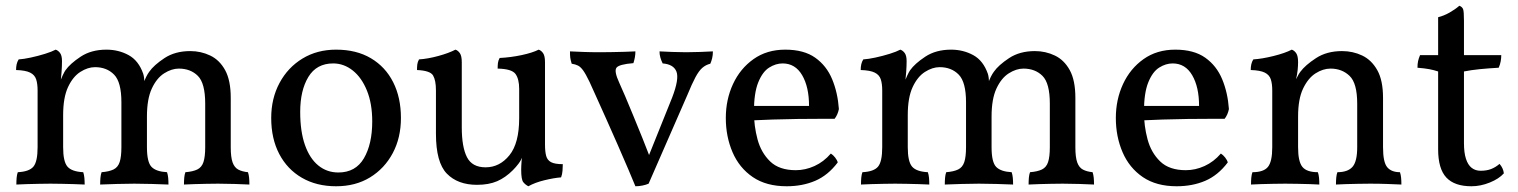

<svg xmlns="http://www.w3.org/2000/svg" viewBox="-20 -640 5290 669"><path d="M37 3Q37 -10 38 -21Q39 -32 42 -40Q82 -42 96.5 -59.5Q111 -77 111 -127V-325Q111 -348 106 -363.5Q101 -379 85 -387Q69 -395 36 -396Q36 -407 38 -416Q40 -425 45 -433Q62 -434 87.5 -439.5Q113 -445 137 -452.5Q161 -460 174 -467Q183 -464 189.5 -455Q196 -446 196 -427Q196 -410 194.5 -389Q193 -368 188 -328L178 -327Q192 -364 198.5 -377.5Q205 -391 208 -395Q224 -418 261 -442.5Q298 -467 351 -467Q393 -467 428 -448Q463 -429 479 -383Q483 -371 483 -350H480Q489 -375 500 -390Q516 -413 553 -437.5Q590 -462 643 -462Q680 -462 712.5 -446.5Q745 -431 764.5 -395.5Q784 -360 784 -299V-127Q784 -92 790.5 -74Q797 -56 810.5 -49Q824 -42 844 -40Q847 -31 848 -20.5Q849 -10 849 3Q826 2 798 1Q770 0 740 0Q720 0 699 0.5Q678 1 658 1.5Q638 2 621 3Q621 -10 622 -21Q623 -32 626 -40Q652 -42 667.5 -49.5Q683 -57 689 -75.5Q695 -94 695 -127V-279Q695 -350 669.5 -375.5Q644 -401 603 -401Q578 -401 552 -384.5Q526 -368 509 -331.5Q492 -295 492 -234V-127Q492 -75 508 -58.5Q524 -42 562 -40Q565 -31 566 -20.5Q567 -10 567 3Q542 2 509.5 1Q477 0 448 0Q419 0 387.5 1Q356 2 329 3Q329 -10 330 -21Q331 -32 334 -40Q360 -42 375.5 -49.5Q391 -57 397 -75.5Q403 -94 403 -127V-284Q403 -354 377.5 -380Q352 -406 311 -406Q286 -406 260 -389.5Q234 -373 217 -336.5Q200 -300 200 -239V-127Q200 -77 215 -59.5Q230 -42 270 -40Q273 -31 274 -20.5Q275 -10 275 3Q258 2 237 1.5Q216 1 195 0.5Q174 0 156 0Q138 0 116.5 0.5Q95 1 74 1.5Q53 2 37 3Z M1151 9Q1083 9 1032 -20.5Q981 -50 953 -103.5Q925 -157 925 -229Q925 -297 954 -351Q983 -405 1034 -436Q1085 -467 1151 -467Q1222 -467 1272.5 -437Q1323 -407 1350 -353.5Q1377 -300 1377 -229Q1377 -160 1348.5 -106.5Q1320 -53 1269.5 -22Q1219 9 1151 9ZM1159 -39Q1219 -39 1248 -88.5Q1277 -138 1277 -217Q1277 -279 1258.5 -324.5Q1240 -370 1209 -394.5Q1178 -419 1141 -419Q1083 -419 1054.5 -372Q1026 -325 1026 -250Q1026 -182 1042.5 -135Q1059 -88 1089 -63.5Q1119 -39 1159 -39Z M1642 4Q1575 4 1537 -35Q1499 -74 1499 -174V-325Q1499 -360 1489 -377Q1479 -394 1433 -396Q1433 -407 1434 -415.5Q1435 -424 1440 -433Q1471 -435 1507.5 -445Q1544 -455 1567 -467Q1576 -464 1582.5 -454.5Q1589 -445 1589 -423V-196Q1589 -128 1607 -92.5Q1625 -57 1672 -57Q1721 -57 1755 -99Q1789 -141 1789 -228V-330Q1789 -365 1776 -382.5Q1763 -400 1714 -401Q1714 -412 1715 -420.5Q1716 -429 1721 -438Q1760 -440 1797.5 -448Q1835 -456 1857 -467Q1866 -464 1872.5 -454.5Q1879 -445 1879 -423V-133L1801 -96Q1796 -82 1787 -70Q1778 -58 1767 -47Q1741 -21 1712 -8.5Q1683 4 1642 4ZM1821 9Q1811 4 1803.5 -5Q1796 -14 1796 -49Q1796 -60 1797.5 -80Q1799 -100 1806 -136H1879Q1879 -112 1883 -97Q1887 -82 1900 -75Q1913 -68 1941 -68Q1941 -58 1940 -45Q1939 -32 1935 -22Q1910 -20 1877 -12Q1844 -4 1821 9Z M2194 9Q2186 -11 2169.5 -49.5Q2153 -88 2132.5 -135Q2112 -182 2091.5 -227.5Q2071 -273 2055.5 -307.5Q2040 -342 2034 -355Q2021 -382 2012 -394.5Q2003 -407 1994 -411.5Q1985 -416 1972 -418Q1968 -431 1967 -439Q1966 -447 1966 -461Q1987 -460 2013 -459Q2039 -458 2071 -458Q2092 -458 2114.5 -458.5Q2137 -459 2157.5 -459.5Q2178 -460 2194 -461Q2194 -450 2192 -439.5Q2190 -429 2187 -420Q2137 -416 2128 -404Q2119 -392 2138 -351Q2145 -336 2158 -305.5Q2171 -275 2187 -236Q2203 -197 2219 -157.5Q2235 -118 2247 -86H2236Q2262 -151 2283 -203Q2304 -255 2322 -300Q2347 -365 2337 -390.5Q2327 -416 2289 -419Q2284 -429 2281 -439.5Q2278 -450 2278 -461Q2297 -460 2322.5 -459Q2348 -458 2371 -458Q2394 -458 2420 -459Q2446 -460 2464 -461Q2464 -448 2461.5 -437.5Q2459 -427 2455 -418Q2439 -414 2427 -403.5Q2415 -393 2403 -370.5Q2391 -348 2375 -309L2240 0Q2231 4 2218.5 6.5Q2206 9 2194 9Z M2721 9Q2650 9 2603 -23Q2556 -55 2532.5 -109.5Q2509 -164 2509 -229Q2509 -293 2534 -347Q2559 -401 2605.5 -434Q2652 -467 2716 -467Q2781 -467 2820.5 -439Q2860 -411 2879.5 -364Q2899 -317 2903 -260Q2899 -240 2888 -226Q2871 -226 2837 -226Q2803 -226 2760 -225.5Q2717 -225 2672 -223.5Q2627 -222 2587 -220V-271H2799Q2799 -337 2775 -378Q2751 -419 2707 -419Q2683 -419 2660 -404.5Q2637 -390 2622 -353Q2607 -316 2607 -250Q2607 -201 2619.5 -154.5Q2632 -108 2663.5 -77.5Q2695 -47 2753 -47Q2786 -47 2818 -61.5Q2850 -76 2875 -105Q2883 -100 2890 -91Q2897 -82 2899 -74Q2865 -29 2820.5 -10Q2776 9 2721 9Z M2980 3Q2980 -10 2981 -21Q2982 -32 2985 -40Q3025 -42 3039.5 -59.5Q3054 -77 3054 -127V-325Q3054 -348 3049 -363.5Q3044 -379 3028 -387Q3012 -395 2979 -396Q2979 -407 2981 -416Q2983 -425 2988 -433Q3005 -434 3030.5 -439.5Q3056 -445 3080 -452.5Q3104 -460 3117 -467Q3126 -464 3132.5 -455Q3139 -446 3139 -427Q3139 -410 3137.5 -389Q3136 -368 3131 -328L3121 -327Q3135 -364 3141.5 -377.5Q3148 -391 3151 -395Q3167 -418 3204 -442.5Q3241 -467 3294 -467Q3336 -467 3371 -448Q3406 -429 3422 -383Q3426 -371 3426 -350H3423Q3432 -375 3443 -390Q3459 -413 3496 -437.5Q3533 -462 3586 -462Q3623 -462 3655.5 -446.5Q3688 -431 3707.5 -395.5Q3727 -360 3727 -299V-127Q3727 -92 3733.5 -74Q3740 -56 3753.5 -49Q3767 -42 3787 -40Q3790 -31 3791 -20.5Q3792 -10 3792 3Q3769 2 3741 1Q3713 0 3683 0Q3663 0 3642 0.5Q3621 1 3601 1.5Q3581 2 3564 3Q3564 -10 3565 -21Q3566 -32 3569 -40Q3595 -42 3610.5 -49.5Q3626 -57 3632 -75.5Q3638 -94 3638 -127V-279Q3638 -350 3612.5 -375.5Q3587 -401 3546 -401Q3521 -401 3495 -384.5Q3469 -368 3452 -331.5Q3435 -295 3435 -234V-127Q3435 -75 3451 -58.5Q3467 -42 3505 -40Q3508 -31 3509 -20.5Q3510 -10 3510 3Q3485 2 3452.5 1Q3420 0 3391 0Q3362 0 3330.5 1Q3299 2 3272 3Q3272 -10 3273 -21Q3274 -32 3277 -40Q3303 -42 3318.5 -49.5Q3334 -57 3340 -75.5Q3346 -94 3346 -127V-284Q3346 -354 3320.5 -380Q3295 -406 3254 -406Q3229 -406 3203 -389.5Q3177 -373 3160 -336.5Q3143 -300 3143 -239V-127Q3143 -77 3158 -59.5Q3173 -42 3213 -40Q3216 -31 3217 -20.5Q3218 -10 3218 3Q3201 2 3180 1.5Q3159 1 3138 0.5Q3117 0 3099 0Q3081 0 3059.5 0.5Q3038 1 3017 1.5Q2996 2 2980 3Z M4080 9Q4009 9 3962 -23Q3915 -55 3891.5 -109.5Q3868 -164 3868 -229Q3868 -293 3893 -347Q3918 -401 3964.5 -434Q4011 -467 4075 -467Q4140 -467 4179.5 -439Q4219 -411 4238.5 -364Q4258 -317 4262 -260Q4258 -240 4247 -226Q4230 -226 4196 -226Q4162 -226 4119 -225.5Q4076 -225 4031 -223.5Q3986 -222 3946 -220V-271H4158Q4158 -337 4134 -378Q4110 -419 4066 -419Q4042 -419 4019 -404.5Q3996 -390 3981 -353Q3966 -316 3966 -250Q3966 -201 3978.5 -154.5Q3991 -108 4022.5 -77.5Q4054 -47 4112 -47Q4145 -47 4177 -61.5Q4209 -76 4234 -105Q4242 -100 4249 -91Q4256 -82 4258 -74Q4224 -29 4179.5 -10Q4135 9 4080 9Z M4413 -214V-325Q4413 -348 4408 -363.5Q4403 -379 4387 -387Q4371 -395 4338 -396Q4338 -407 4340 -416Q4342 -425 4347 -433Q4378 -435 4418 -445Q4458 -455 4481 -467Q4490 -464 4496.5 -454.5Q4503 -445 4503 -423ZM4799 -127Q4799 -75 4813.5 -57.5Q4828 -40 4858 -40Q4861 -31 4862 -20.5Q4863 -10 4863 3Q4841 2 4813 1Q4785 0 4754 0Q4734 0 4712 0.5Q4690 1 4670 1.5Q4650 2 4635 3Q4635 -10 4636 -21Q4637 -32 4640 -40Q4676 -40 4692.5 -58.5Q4709 -77 4709 -127V-279Q4709 -350 4682.5 -375.5Q4656 -401 4616 -401Q4590 -401 4564 -384.5Q4538 -368 4520.5 -331.5Q4503 -295 4503 -234V-127Q4503 -77 4518 -58.5Q4533 -40 4572 -40Q4575 -31 4576 -20.5Q4577 -10 4577 3Q4563 2 4543 1.5Q4523 1 4500.5 0.5Q4478 0 4458 0Q4438 0 4416 0.5Q4394 1 4374 1.5Q4354 2 4339 3Q4339 -10 4340 -21Q4341 -32 4344 -40Q4383 -40 4398 -58.5Q4413 -77 4413 -127V-325L4503 -423Q4503 -411 4501.5 -396Q4500 -381 4496 -364Q4499 -369 4502 -375.5Q4505 -382 4511 -390Q4528 -413 4565.5 -437.5Q4603 -462 4656 -462Q4694 -462 4726.5 -446.5Q4759 -431 4779 -395.5Q4799 -360 4799 -299Z M5107 9Q5048 9 5019.5 -21.5Q4991 -52 4991 -120V-391Q4976 -396 4960 -399Q4944 -402 4919 -404Q4919 -417 4921 -426.5Q4923 -436 4928 -448H4991V-580Q5011 -585 5030.5 -596Q5050 -607 5065 -620Q5075 -616 5078 -608Q5081 -600 5081 -568V-448H5211Q5211 -438 5209 -426.5Q5207 -415 5202 -404Q5166 -402 5136 -399Q5106 -396 5081 -391V-141Q5081 -108 5088 -86.5Q5095 -65 5108 -55Q5121 -45 5139 -45Q5160 -45 5175.5 -51Q5191 -57 5205 -69Q5218 -54 5220 -36Q5203 -17 5171 -4Q5139 9 5107 9Z"/></svg>

Font: Vollkorn
Style: Regular
Weight: 400
Designer: Friedrich Althausen
Foundry: Friedrich Althausen
Version: Version 4.104